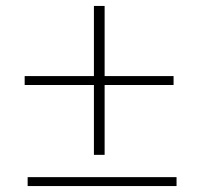

<svg xmlns="http://www.w3.org/2000/svg" viewBox="-20 -626 681 646"><path d="M574 0H73V-30H574ZM332 -370H564V-340H332V-105H296V-340H63V-370H296V-606H332Z"/></svg>

Font: Playfair Display
Style: Regular
Weight: 400
Designer: Claus Eggers S?rensen
Foundry: Claus Eggers S?rensen
Version: Version 1.003